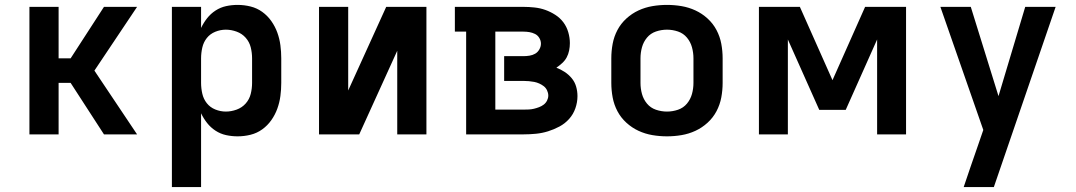

<svg xmlns="http://www.w3.org/2000/svg" viewBox="-20 -548 4390 783"><path d="M100 0V-520H219V-310H268L404 -520H539L365 -260L539 0H404L268 -210H219V0Z M681 215V-520H800V-434Q810 -455 824.5 -473.5Q839 -492 859 -505Q879 -518 902 -523Q925 -528 949 -528Q976 -528 1002 -521.5Q1028 -515 1049.5 -499.5Q1071 -484 1086.5 -462Q1102 -440 1111 -415Q1120 -390 1123.5 -363.5Q1127 -337 1127 -310V-210Q1127 -183 1123.5 -156.5Q1120 -130 1111 -105Q1102 -80 1086.5 -58Q1071 -36 1049.5 -20.5Q1028 -5 1002 1.5Q976 8 949 8Q925 8 902 3Q879 -2 859 -15Q839 -28 824.5 -46.5Q810 -65 800 -86V215ZM901 -93Q923 -93 945 -101Q967 -109 982 -126Q997 -143 1002.5 -165Q1008 -187 1008 -210V-310Q1008 -333 1002.5 -355Q997 -377 982 -394Q967 -411 945 -419Q923 -427 901 -427Q879 -427 858 -418.5Q837 -410 823.5 -393Q810 -376 805 -354Q800 -332 800 -310V-210Q800 -188 805 -166Q810 -144 823.5 -127Q837 -110 858 -101.5Q879 -93 901 -93Z M1281 0V-520H1400V-179L1555 -520H1719V0H1600V-341L1445 0Z M1881 0V-419H1835V-520H2115Q2137 -520 2160 -517.5Q2183 -515 2204 -507.5Q2225 -500 2244.5 -487.5Q2264 -475 2277.5 -457Q2291 -439 2297.5 -416.5Q2304 -394 2304 -372Q2304 -357 2301 -342Q2298 -327 2291 -314Q2284 -301 2272.5 -290.5Q2261 -280 2249 -272Q2267 -265 2283 -254.5Q2299 -244 2311.5 -229Q2324 -214 2329.5 -195Q2335 -176 2335 -156Q2335 -131 2326.5 -106.5Q2318 -82 2301 -63Q2284 -44 2261.5 -32Q2239 -20 2215 -12.5Q2191 -5 2165.5 -2.5Q2140 0 2115 0ZM2000 -101H2115Q2126 -101 2136.5 -101.5Q2147 -102 2157.5 -104.5Q2168 -107 2178.5 -111Q2189 -115 2197.5 -121.5Q2206 -128 2211 -138Q2216 -148 2216 -158Q2216 -169 2211 -179.5Q2206 -190 2197.5 -196.5Q2189 -203 2179 -207.5Q2169 -212 2158.5 -214Q2148 -216 2137 -217Q2126 -218 2115 -218H2036V-319H2115Q2127 -319 2139.5 -321Q2152 -323 2162.5 -329Q2173 -335 2179.5 -346.5Q2186 -358 2186 -370Q2186 -382 2179.5 -393Q2173 -404 2162 -409.5Q2151 -415 2139 -417Q2127 -419 2115 -419H2000Z M2700 8Q2670 8 2640.5 3Q2611 -2 2584 -14.5Q2557 -27 2534.5 -47.5Q2512 -68 2498 -94.5Q2484 -121 2478.5 -150.5Q2473 -180 2473 -210V-310Q2473 -340 2478.5 -369.5Q2484 -399 2498 -425.5Q2512 -452 2534.5 -472.5Q2557 -493 2584 -505.5Q2611 -518 2640.5 -523Q2670 -528 2700 -528Q2730 -528 2759.5 -523Q2789 -518 2816 -505.5Q2843 -493 2865.5 -472.5Q2888 -452 2902 -425.5Q2916 -399 2921.5 -369.5Q2927 -340 2927 -310V-210Q2927 -180 2921.5 -150.5Q2916 -121 2902 -94.5Q2888 -68 2865.5 -47.5Q2843 -27 2816 -14.5Q2789 -2 2759.5 3Q2730 8 2700 8ZM2700 -93Q2723 -93 2745 -100.5Q2767 -108 2781.5 -125.5Q2796 -143 2802 -165Q2808 -187 2808 -210V-310Q2808 -333 2802 -355Q2796 -377 2781.5 -394.5Q2767 -412 2745 -419.5Q2723 -427 2700 -427Q2677 -427 2655 -419.5Q2633 -412 2618.5 -394.5Q2604 -377 2598 -355Q2592 -333 2592 -310V-210Q2592 -187 2598 -165Q2604 -143 2618.5 -125.5Q2633 -108 2655 -100.5Q2677 -93 2700 -93Z M3075 0V-520H3242L3375 -221L3508 -520H3675V0H3557V-387L3429 -100H3321L3193 -387V0Z M3910 215Q3924 173 3938.5 131Q3953 89 3968 46L3990 -18L3815 -520H3939L4052 -156L4161 -520H4285L4033 215Z"/></svg>

Font: Iosevka Book
Style: Bold
Weight: 700
Designer: Belleve Invis
Foundry: Belleve Invis
Version: Version 28.0.7; ttfautohint (v1.8.3)